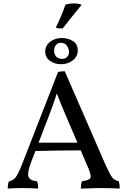

<svg xmlns="http://www.w3.org/2000/svg" viewBox="-20 -1098 744 1121"><path d="M358 -682 596 -136Q613 -99 624 -79Q635 -59 646.5 -51Q658 -43 673 -40Q677 -27 678 -18Q679 -9 679 3Q669 2 648 1.5Q627 1 604 0.5Q581 0 565 0Q553 0 537 0.5Q521 1 504 1.5Q487 2 473.5 2.5Q460 3 452 3Q452 -9 453.5 -20Q455 -31 459 -40Q500 -45 507.5 -58.5Q515 -72 495 -118L356 -443Q343 -474 333 -498Q323 -522 309 -559H314Q302 -521 292.5 -494.5Q283 -468 274 -444L160 -147Q138 -88 146.5 -65.5Q155 -43 196 -40Q200 -31 201.5 -20Q203 -9 203 3Q192 2 176 1.5Q160 1 142.5 0.5Q125 0 108 0Q83 0 61 1Q39 2 25 3Q25 -7 26.5 -18.5Q28 -30 32 -39Q50 -43 62 -53Q74 -63 85.5 -85.5Q97 -108 112 -147L319 -678Q329 -680 337.5 -681Q346 -682 358 -682ZM449 -265 458 -220Q391 -220 314.5 -219Q238 -218 176 -216L192 -265ZM335 -723Q299 -723 271.5 -743Q244 -763 244 -797Q244 -832 272.5 -854Q301 -876 342 -876Q377 -876 405.5 -858.5Q434 -841 434 -803Q434 -769 405.5 -746Q377 -723 335 -723ZM344 -754Q359 -754 371 -765Q383 -776 383 -795Q383 -812 371.5 -830Q360 -848 335 -848Q318 -848 307 -835.5Q296 -823 296 -801Q296 -781 308.5 -767.5Q321 -754 344 -754ZM346 -932Q333 -932 324 -932.5Q315 -933 306 -937Q323 -972 337.5 -1006Q352 -1040 362 -1071Q374 -1074 386 -1076Q398 -1078 410 -1078Q436 -1078 457 -1070Q430 -1038 403.5 -1005Q377 -972 346 -932Z"/></svg>

Font: Vollkorn
Style: Regular
Weight: 400
Designer: Friedrich Althausen
Foundry: Friedrich Althausen
Version: Version 5.001